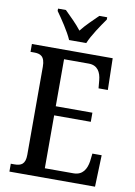

<svg xmlns="http://www.w3.org/2000/svg" viewBox="-100 -995 746 1058"><g transform="rotate(10 273.0 -465.5)"><path d="M227 -771H323C341 -816 385 -880 412 -918V-931H368C339 -902 300 -866 274 -832C248 -866 210 -902 181 -931H137V-918C164 -880 208 -816 227 -771ZM29 0H508L514 -177H462L457 -133C450 -89 430 -52 378 -52H218V-348H423V-399H218V-662H356C406 -662 425 -626 429 -581L433 -537H485L481 -714H29V-670H49C83 -670 110 -661 110 -601V-108C110 -55 86 -44 49 -44H29Z"/></g></svg>

Font: Noto Serif Hebrew Condensed Medium
Style: Regular
Weight: 500
Width: 3
Designer: Monotype Design Team
Foundry: Monotype Imaging Inc.
Version: Version 2.004